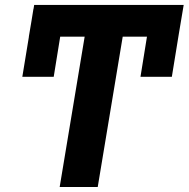

<svg xmlns="http://www.w3.org/2000/svg" viewBox="-20 -747 754 767"><path d="M713.8 -727.3 694.6 -612.9 666.5 -440.3H541.2L567.1 -600.5H470.2L370.4 0H218.4L318.2 -600.5H220.5L194.6 -440.3H69.2L95.5 -600.5H95.2L105.8 -663.4L113.6 -711.6H114L116.5 -727.3Z"/></svg>

Font: Karasuma Gothic
Style: Bold Italic
Weight: 700
Italic angle: 9.39998°
Designer: Rasmus Andersson / Ryoko Nishizuka
Foundry: Genbu
Version: Version 1.00